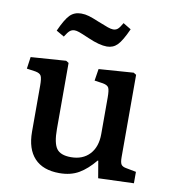

<svg xmlns="http://www.w3.org/2000/svg" viewBox="-84 -823 817 910"><g transform="rotate(10 324.0 -367.5)"><path d="M262 14Q183 14 142 -30Q101 -74 101 -157V-379Q101 -413 95 -425Q89 -437 67 -441L25 -447L33 -504L202 -516L215 -508V-190Q215 -122 234 -96Q253 -70 303 -70Q360 -70 393 -105.5Q426 -141 426 -203V-379Q426 -414 420 -425.5Q414 -437 392 -441L351 -447L360 -504L527 -516L540 -508V-112Q540 -86 546.5 -76.5Q553 -67 572 -64L619 -55V0L448 6L434 -76H431Q395 -32 356 -9Q317 14 262 14ZM380 -616Q344 -616 289 -640Q252 -656 239 -660.5Q226 -665 217 -665Q204 -665 194.5 -657.5Q185 -650 171 -627L133 -649Q159 -707 180 -728Q201 -749 234 -749Q253 -749 271.5 -743.5Q290 -738 321 -725Q353 -712 369 -706.5Q385 -701 395 -701Q408 -701 417 -708.5Q426 -716 439 -739L477 -716Q451 -658 430.5 -637Q410 -616 380 -616Z"/></g></svg>

Font: Literata Medium
Style: Regular
Weight: 500
Designer: Latin by Veronika Burian and Jose Scaglione. Greek by Irene Vlachou. Cyrillic by Vera Evstafieva.
Foundry: TypeTogether
Version: Version 3.103; ttfautohint (v1.8.4.7-5d5b);gftools[0.9.29]